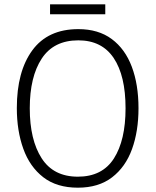

<svg xmlns="http://www.w3.org/2000/svg" viewBox="-20 -860 721 890"><path d="M622 -358Q622 -252 592 -169Q562 -86 499.5 -38Q437 10 341 10Q243 10 180.5 -38.5Q118 -87 88 -170.5Q58 -254 58 -359Q58 -529 130 -627Q202 -725 343 -725Q436 -725 498 -679Q560 -633 591 -550.5Q622 -468 622 -358ZM118 -358Q118 -212 173 -126.5Q228 -41 341 -41Q454 -41 508 -125.5Q562 -210 562 -358Q562 -509 507 -591Q452 -673 343 -673Q229 -673 173.5 -588.5Q118 -504 118 -358ZM468 -840V-794H212V-840Z"/></svg>

Font: Noto Sans Sinhala SemiCondensed Light
Style: Regular
Weight: 300
Width: 4
Designer: Jelle Bosma - Monotype Design Team
Foundry: Monotype Imaging Inc.
Version: Version 2.006; ttfautohint (v1.8.4.7-5d5b)